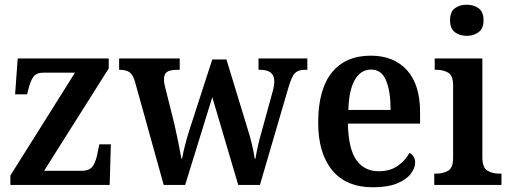

<svg xmlns="http://www.w3.org/2000/svg" viewBox="-20 -784 2160 814"><path d="M24 0V-40L298 -476H165Q135 -476 122 -459Q109 -442 99 -401L95 -384H44L55 -536H441V-494L167 -60H327Q360 -60 374 -80.5Q388 -101 395 -143L401 -172H450L445 0Z M553 -435Q544 -467 529.5 -477.5Q515 -488 487 -488H485V-536H742V-488H731Q703 -488 689 -479.5Q675 -471 675 -446Q675 -438 677.5 -426Q680 -414 683 -403L720 -255Q728 -219 736.5 -177.5Q745 -136 749 -112H752Q756 -136 765 -170.5Q774 -205 785 -239L880 -532H940L1030 -237Q1041 -203 1049 -168Q1057 -133 1060 -111H1063Q1067 -136 1073.5 -165.5Q1080 -195 1092 -236L1134 -389Q1138 -402 1140.5 -416.5Q1143 -431 1143 -439Q1143 -488 1083 -488H1076V-536H1283V-488H1271Q1244 -488 1230 -473.5Q1216 -459 1202 -410L1082 0H990L880 -372L765 0H674Z M1561 10Q1448 10 1388.5 -62Q1329 -134 1329 -264Q1329 -405 1387 -476.5Q1445 -548 1552 -548Q1649 -548 1705 -487Q1761 -426 1761 -307V-260H1455Q1457 -154 1490.5 -106Q1524 -58 1586 -58Q1634 -58 1666.5 -81Q1699 -104 1716 -136Q1726 -131 1733 -120.5Q1740 -110 1740 -95Q1740 -71 1721 -46.5Q1702 -22 1662.5 -6Q1623 10 1561 10ZM1636 -318Q1636 -396 1617 -442.5Q1598 -489 1553 -489Q1509 -489 1484 -445Q1459 -401 1457 -318Z M1959 -632Q1929 -632 1908.5 -647.5Q1888 -663 1888 -698Q1888 -734 1908.5 -749Q1929 -764 1959 -764Q1988 -764 2009 -749Q2030 -734 2030 -698Q2030 -663 2009 -647.5Q1988 -632 1959 -632ZM1821 0V-48H1832Q1858 -48 1879.5 -60Q1901 -72 1901 -115V-422Q1901 -464 1880 -476Q1859 -488 1833 -488H1823V-536H2025V-118Q2025 -73 2046.5 -60.5Q2068 -48 2094 -48H2106V0Z"/></svg>

Font: Noto Serif Tamil SemiCondensed SemiBold
Style: Italic
Weight: 600
Width: 4
Italic angle: -12°
Designer: Indian Type Foundry, Tom Grace, and the Monotype Design Team
Foundry: Monotype Imaging Inc.
Version: Version 2.003; ttfautohint (v1.8.4.7-5d5b)